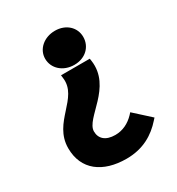

<svg xmlns="http://www.w3.org/2000/svg" viewBox="-167 -610 838 908"><g transform="rotate(-30 252.0 -156.0)"><path d="M345 -306H188L190 -289C205 -173 45 -132 45 10C45 128 131 191 260 191C352 191 415 151 461 99L471 88L384 9L374 20C346 49 311 67 270 67C217 67 190 41 190 2C190 -70 369 -137 347 -293ZM268 -503C208 -503 162 -463 162 -411C162 -358 207 -317 268 -317C329 -317 370 -358 370 -411C370 -463 328 -503 268 -503Z"/></g></svg>

Font: Falling Sky
Style: Bd+
Weight: 400
Designer: Paul D. Hunt
Foundry: Adobe Systems Incorporated
Version: Version 1.02